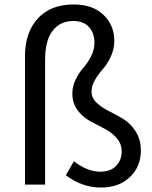

<svg xmlns="http://www.w3.org/2000/svg" viewBox="-20 -827 682 860"><path d="M432 13Q348 13 275 -42L311 -105Q370 -58 430 -58Q475 -58 500 -84Q525 -110 525 -148Q525 -184 502 -209.5Q479 -235 446.5 -251.5Q414 -268 382 -285.5Q350 -303 327 -334Q304 -365 304 -408Q304 -441 319.5 -472Q335 -503 353.5 -523.5Q372 -544 387.5 -574Q403 -604 403 -635Q403 -679 378.5 -706Q354 -733 309 -733Q249 -733 215.5 -689Q182 -645 182 -559V0H92V-576Q92 -682 149.5 -744.5Q207 -807 310 -807Q395 -807 443.5 -760.5Q492 -714 492 -644Q492 -607 476 -573Q460 -539 441 -518Q422 -497 406 -470Q390 -443 390 -418Q390 -388 413 -366.5Q436 -345 468.5 -329Q501 -313 533 -293.5Q565 -274 588 -238Q611 -202 611 -152Q611 -81 562 -34Q513 13 432 13Z"/></svg>

Font: Noto Sans SC
Style: Regular
Weight: 400
Designer: Ryoko NISHIZUKA  (kana, bopomofo & ideographs); Paul D. Hunt (Latin, Greek & Cyrillic); Sandoll Communications , Soo-you
Foundry: Adobe
Version: Version 2.002;hotconv 1.0.116;makeotfexe 2.5.65601